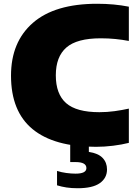

<svg xmlns="http://www.w3.org/2000/svg" viewBox="-20 -770 736 1020"><path d="M489.5 10Q267 10 152.8 -84.2Q38.5 -178.5 38.5 -368Q38.5 -547.5 155 -648.8Q271.5 -750 496 -750Q586.5 -750 664.5 -734.5V-552.5Q630 -559 593 -562.8Q556 -566.5 515.5 -566.5Q388.5 -566.5 332.5 -517.5Q276.5 -468.5 276.5 -370Q276.5 -270.5 331.2 -222.2Q386 -174 508 -174Q549 -174 588.8 -179.5Q628.5 -185 664.5 -193V-11Q627 -1.5 581 4.2Q535 10 489.5 10ZM392.5 230Q360 230 333.5 226Q307 222 283 214.5V138Q306 145.5 332.5 149Q359 152.5 381.5 152.5Q439 152.5 439 123Q439 91 381.5 91H353V-10H452V37Q502 44.5 525.2 69Q548.5 93.5 548.5 130Q548.5 176 510.2 203Q472 230 392.5 230Z"/></svg>

Font: Encode Sans Semi Expanded Black
Style: Regular
Weight: 900
Width: 6
Designer: Multiple Designers
Foundry: Impallari Type
Version: Version 3.000; ttfautohint (v1.8.3) -l 8 -r 50 -G 200 -x 14 